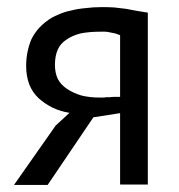

<svg xmlns="http://www.w3.org/2000/svg" viewBox="-20 -520 504 541"><path d="M318.4 0Q337.9 0 396.5 0Q396.5 -121.1 396.5 -484.4Q380.9 -487.3 366.2 -489.3Q350.6 -492.2 335 -495.1Q319.3 -497.1 301.8 -499Q285.2 -500 267.6 -500Q242.2 -500 220.7 -497.1Q198.2 -495.1 179.7 -490.2Q160.2 -486.3 143.6 -478.5Q126 -471.7 112.3 -460.9Q97.7 -450.2 86.9 -437.5Q76.2 -424.8 68.4 -409.2Q61.5 -392.6 57.6 -374Q53.7 -355.5 53.7 -334Q53.7 -305.7 62.5 -282.2Q71.3 -259.8 88.9 -243.2Q106.4 -227.5 127.9 -216.8Q150.4 -206.1 175.8 -202.1Q163.1 -190.4 136.7 -166Q107.4 -124 19.5 1Q43 1 114.3 1Q146.5 -46.9 243.2 -189.5Q261.7 -192.4 318.4 -201.2Q318.4 -188.5 318.4 -164.1Q318.4 -138.7 318.4 -100.6Q318.4 -62.5 318.4 -37.1Q318.4 -12.7 318.4 0ZM318.4 -247.1Q308.6 -247.1 300.8 -247.1Q293 -246.1 288.1 -246.1Q282.2 -246.1 278.3 -246.1Q274.4 -245.1 271.5 -245.1Q268.6 -245.1 263.7 -245.1Q262.7 -245.1 260.7 -245.1Q232.4 -245.1 209 -251Q186.5 -257.8 168.9 -269.5Q151.4 -281.2 142.6 -297.9Q134.8 -315.4 134.8 -336.9Q134.8 -362.3 142.6 -379.9Q150.4 -397.5 167 -408.2Q183.6 -419.9 207 -425.8Q231.4 -430.7 262.7 -430.7Q268.6 -430.7 275.4 -430.7Q282.2 -430.7 290 -428.7Q297.9 -426.8 304.7 -425.8Q311.5 -423.8 318.4 -420.9Q318.4 -387.7 318.4 -358.4Q318.4 -328.1 318.4 -301.8Q318.4 -286.1 318.4 -273.4Q318.4 -259.8 318.4 -247.1Z"/></svg>

Font: Aptus Gothic JP
Style: Medium
Weight: 400
Designer: Fuminori Ogawa / Motoya
Version: Version 1